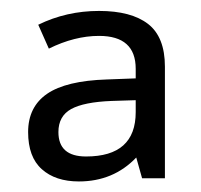

<svg xmlns="http://www.w3.org/2000/svg" viewBox="-20 -691 369 353"><path d="M241.2 -363.3 230.5 -401.4Q188.5 -357.4 125 -357.4Q82 -357.4 56.9 -379.9Q31.7 -402.3 31.7 -448.2Q31.7 -494.6 66.7 -518.6Q101.6 -542.5 176.3 -544.9L229.5 -546.9V-564.5Q229.5 -625 162.1 -625Q117.2 -625 69.8 -601.6L50.3 -645.5Q102.1 -670.9 162.1 -670.9Q221.2 -670.9 252.2 -647Q283.2 -623 283.2 -568.4V-363.3ZM87.4 -448.2Q87.4 -403.3 138.2 -403.3Q229.5 -403.3 229.5 -484.9V-506.8L185.1 -505.4Q134.3 -503.4 110.8 -490.5Q87.4 -477.5 87.4 -448.2Z"/></svg>

Font: Bpm'online Open Sans
Style: Regular
Weight: 400
Foundry: Ascender Corporation
Version: Version 1.10